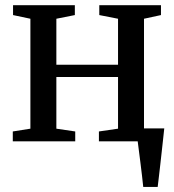

<svg xmlns="http://www.w3.org/2000/svg" viewBox="-20 -558 688 758"><path d="M545.5 180Q543.5 159 540.5 134.5Q537.5 110 534.5 85.2Q531.5 60.5 528.5 38.2Q525.5 16 523.5 -1L484.5 -51H628.5Q626.5 -31 623.8 -7.5Q621 16 618.5 40.8Q616 65.5 613 90.2Q610 115 607.5 138Q605 161 602.5 180ZM30.5 0V-39L100 -50V-484L31.5 -498.5V-537.5H275.5V-498.5L202.5 -484V-302.5H446V-484L372 -498.5V-537.5H615.5V-498.5L548.5 -484V-50L618 -39V0H370.5V-39L446 -50V-254H202.5V-50L277 -39V0Z"/></svg>

Font: Merriweather 60pt
Style: Regular
Weight: 400
Version: Version 2.100